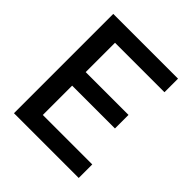

<svg xmlns="http://www.w3.org/2000/svg" viewBox="-197 -855 988 988"><g transform="rotate(45 297.0 -361.5)"><path d="M484.4 -410.6V-312H172.9V-98.6H532.7V0H61.5V-722.7H532.7V-624H172.9V-410.6Z"/></g></svg>

Font: Giphurs Medium
Style: Regular
Weight: 500
Version: Version 0.920; ttfautohint (v1.8.4.7-5d5b)